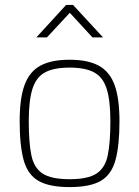

<svg xmlns="http://www.w3.org/2000/svg" viewBox="-20 -752 566 781"><path d="M263 9Q181 9 137 -16Q93 -41 76.5 -100Q60 -159 60 -259Q60 -352 80 -406.5Q100 -461 144.5 -485Q189 -509 263 -509Q337 -509 381.5 -485Q426 -461 446 -406.5Q466 -352 466 -259Q466 -159 449.5 -100Q433 -41 389.5 -16Q346 9 263 9ZM263 -23Q337 -23 372.5 -46Q408 -69 418.5 -121Q429 -173 429 -259Q429 -343 414 -390.5Q399 -438 363 -457.5Q327 -477 263 -477Q199 -477 163 -457.5Q127 -438 112 -390.5Q97 -343 97 -259Q97 -173 107.5 -121Q118 -69 153.5 -46Q189 -23 263 -23ZM128 -600 249 -732H277L399 -600H356L264 -700L171 -600Z"/></svg>

Font: Cairo Play ExtraLight
Style: Regular
Weight: 250
Version: Version 3.119